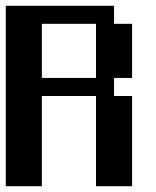

<svg xmlns="http://www.w3.org/2000/svg" viewBox="-20 -645 540 665"><path d="M0 -625H375V-562.5H437.5V-375H375V-312.5H437.5V0H312.5V-312.5H125V0H0ZM125 -562.5V-375H312.5V-562.5Z"/></svg>

Font: NeoDunggeunmo
Style: Regular
Weight: 400
Monospace: yes
Version: Version 1.600